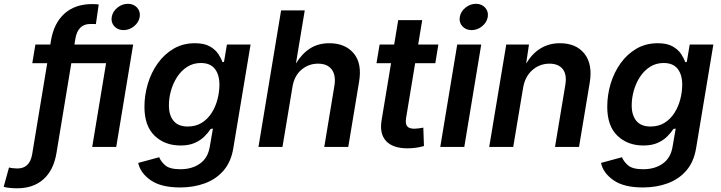

<svg xmlns="http://www.w3.org/2000/svg" viewBox="-130 -783 3842 1023"><path d="M-38.6 220.2Q-57.1 220.2 -75.9 218.5Q-94.7 216.8 -110.4 212.4L-82 109.4Q-73.7 111.8 -59.6 113.3Q-45.4 114.7 -37.6 114.7Q28.8 114.7 41.5 38.1L121.6 -446.3H42L58.6 -545.9H138.2L141.1 -564.5Q156.7 -659.7 213.4 -710.4Q270 -761.2 360.4 -761.2Q380.4 -761.2 396 -759.3L380.9 -654.8Q373.5 -655.3 366 -655.3Q358.4 -655.3 351.6 -655.3Q284.7 -655.3 271.5 -576.2L266.6 -545.9H519.5L502.9 -446.3H250L170.9 32.2Q155.8 123.5 101.8 171.9Q47.9 220.2 -38.6 220.2Z M361.3 0 451.7 -545.9H579.6L489.3 0ZM528.3 -622.6Q497.6 -622.6 479 -643.1Q460.4 -663.6 465.3 -692.4Q470.2 -721.7 495.6 -742.2Q521 -762.7 551.3 -762.7Q582 -762.7 600.6 -742.2Q619.1 -721.7 614.3 -692.4Q609.4 -663.6 584.2 -643.1Q559.1 -622.6 528.3 -622.6Z M830.1 215.8Q728 215.8 672.9 177.2Q617.7 138.7 606.4 85L718.3 54.7Q726.6 77.1 750.5 97.9Q774.4 118.7 831.1 118.7Q892.6 118.7 934.8 89.1Q977.1 59.6 987.3 1L1004.4 -97.7L992.7 -96.2Q979.5 -76.2 959.2 -55.9Q939 -35.6 908 -21.7Q877 -7.8 832 -7.8Q748 -7.8 693.8 -59.8Q639.6 -111.8 639.6 -213.9Q639.6 -276.4 657.7 -336.7Q675.8 -397 710.7 -445.8Q745.6 -494.6 795.4 -523.7Q845.2 -552.7 908.7 -552.7Q958.5 -552.7 988.3 -535.6Q1018.1 -518.6 1033.4 -494.9Q1048.8 -471.2 1055.7 -451.7L1063.5 -453.1L1079.1 -545.9H1205.1L1113.3 5.4Q1101.6 78.6 1061.8 125Q1022 171.4 961.9 193.6Q901.9 215.8 830.1 215.8ZM870.1 -108.9Q913.6 -108.9 945.3 -128.9Q977.1 -148.9 997.8 -181.6Q1018.6 -214.4 1028.8 -253.7Q1039.1 -293 1039.1 -332Q1039.1 -385.3 1014.6 -416.3Q990.2 -447.3 940.4 -447.3Q899.4 -447.3 867.7 -427Q835.9 -406.7 814.2 -373.5Q792.5 -340.3 781.2 -300.5Q770 -260.7 770 -221.2Q770 -168.9 794.9 -138.9Q819.8 -108.9 870.1 -108.9Z M1428.2 -319.3 1375 0H1247.1L1367.7 -727.5H1493.7L1446.8 -444.8Q1479.5 -498 1522.9 -525.4Q1566.4 -552.7 1624.5 -552.7Q1709 -552.7 1754.4 -499Q1799.8 -445.3 1783.2 -347.2L1725.6 0H1597.7L1651.9 -327.1Q1660.6 -381.8 1637.5 -412.8Q1614.3 -443.8 1564.5 -443.8Q1514.2 -443.8 1475.8 -411.1Q1437.5 -378.4 1428.2 -319.3Z M2205.6 -545.9 2189.5 -446.3H2082L2033.7 -154.3Q2028.8 -124.5 2039.1 -110.8Q2049.3 -97.2 2078.1 -97.2Q2086.9 -97.2 2101.6 -99.1Q2116.2 -101.1 2125.5 -103L2128.9 -4.9Q2107.4 1.5 2085 4.4Q2062.5 7.3 2041.5 7.3Q1962.9 7.3 1927 -31.7Q1891.1 -70.8 1903.3 -143.1L1953.6 -446.3H1876L1892.6 -545.9H1970.2L1991.7 -675.8H2119.6L2098.1 -545.9Z M2215.8 0 2306.2 -545.9H2434.1L2343.8 0ZM2382.8 -622.6Q2352.1 -622.6 2333.5 -643.1Q2314.9 -663.6 2319.8 -692.4Q2324.7 -721.7 2350.1 -742.2Q2375.5 -762.7 2405.8 -762.7Q2436.5 -762.7 2455.1 -742.2Q2473.6 -721.7 2468.8 -692.4Q2463.9 -663.6 2438.7 -643.1Q2413.6 -622.6 2382.8 -622.6Z M2657.2 -315.4 2604.5 0H2476.6L2567.4 -545.9H2688.5L2673.3 -444.3Q2738.8 -552.7 2853 -552.7Q2939.9 -552.7 2984.1 -496.8Q3028.3 -440.9 3012.2 -342.8L2955.1 0H2827.1L2882.3 -331.5Q2891.1 -386.2 2868.2 -415Q2845.2 -443.8 2797.9 -443.8Q2745.1 -443.8 2706.1 -409.2Q2667 -374.5 2657.2 -315.4Z M3295.9 215.8Q3193.8 215.8 3138.7 177.2Q3083.5 138.7 3072.3 85L3184.1 54.7Q3192.4 77.1 3216.3 97.9Q3240.2 118.7 3296.9 118.7Q3358.4 118.7 3400.6 89.1Q3442.9 59.6 3453.1 1L3470.2 -97.7L3458.5 -96.2Q3445.3 -76.2 3425 -55.9Q3404.8 -35.6 3373.8 -21.7Q3342.8 -7.8 3297.9 -7.8Q3213.9 -7.8 3159.7 -59.8Q3105.5 -111.8 3105.5 -213.9Q3105.5 -276.4 3123.5 -336.7Q3141.6 -397 3176.5 -445.8Q3211.4 -494.6 3261.2 -523.7Q3311 -552.7 3374.5 -552.7Q3424.3 -552.7 3454.1 -535.6Q3483.9 -518.6 3499.3 -494.9Q3514.6 -471.2 3521.5 -451.7L3529.3 -453.1L3544.9 -545.9H3670.9L3579.1 5.4Q3567.4 78.6 3527.6 125Q3487.8 171.4 3427.7 193.6Q3367.7 215.8 3295.9 215.8ZM3335.9 -108.9Q3379.4 -108.9 3411.1 -128.9Q3442.9 -148.9 3463.6 -181.6Q3484.4 -214.4 3494.6 -253.7Q3504.9 -293 3504.9 -332Q3504.9 -385.3 3480.5 -416.3Q3456.1 -447.3 3406.2 -447.3Q3365.2 -447.3 3333.5 -427Q3301.8 -406.7 3280 -373.5Q3258.3 -340.3 3247.1 -300.5Q3235.8 -260.7 3235.8 -221.2Q3235.8 -168.9 3260.7 -138.9Q3285.6 -108.9 3335.9 -108.9Z"/></svg>

Font: Inter Semi Bold
Style: Italic
Weight: 600
Italic angle: -9.39999°
Designer: Rasmus Andersson
Foundry: rsms
Version: Version 4.000;git-3c8e0fc